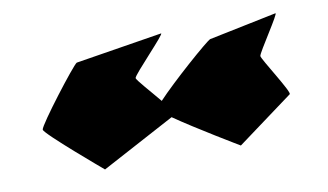

<svg xmlns="http://www.w3.org/2000/svg" viewBox="-44 -578 814 476"><g transform="rotate(-10 362.5 -340.0)"><path d="M52 -310C52 -300 187 -186 187 -186L372 -285C425 -248 529 -186 529 -186L670 -290C678 -292 615 -388 615 -396C615 -404 678 -496 670 -494L500 -459C492 -457 392 -369 355 -329C332 -357 301 -391 301 -396C301 -404 392 -496 382 -494L164 -459C156 -456 52 -321 52 -310Z"/></g></svg>

Font: Ampere
Style: SuExt
Weight: 400
Version: Version 1